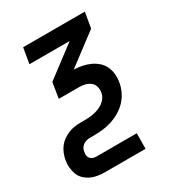

<svg xmlns="http://www.w3.org/2000/svg" viewBox="-187 -626 864 946"><g transform="rotate(-30 245.0 -152.5)"><path d="M135 215Q113 215 92.5 212Q72 209 54 200.5Q36 192 21.5 178.5Q7 165 0 146.5Q-7 128 -9 107.5Q-11 87 -7 65Q-4 48 3 30.5Q10 13 21 -1.5Q32 -16 47.5 -27Q63 -38 80 -45Q97 -52 115 -54.5Q133 -57 151 -57H169Q184 -57 198 -58Q212 -59 226 -62Q240 -65 254 -70.5Q268 -76 280.5 -85Q293 -94 301.5 -107Q310 -120 312 -134Q315 -151 310.5 -167.5Q306 -184 293 -194Q280 -204 264 -208Q248 -212 231 -212H115L129 -300L304 -432H75L90 -520H441L426 -432L251 -300Q275 -299 297.5 -294.5Q320 -290 340 -281Q360 -272 377 -257.5Q394 -243 403.5 -223.5Q413 -204 415.5 -181Q418 -158 414 -134Q410 -108 398 -83Q386 -58 367 -38Q348 -18 323.5 -4Q299 10 273 18Q247 26 221.5 28.5Q196 31 170 31H151Q141 31 131 34Q121 37 112 43.5Q103 50 98.5 59.5Q94 69 93 79Q91 89 92.5 98.5Q94 108 100.5 115Q107 122 116 124.5Q125 127 135 127H363L362 215Z"/></g></svg>

Font: Iosevka Curly Semibold
Style: Italic
Weight: 600
Italic angle: -9°
Monospace: yes
Designer: Belleve Invis
Foundry: Belleve Invis
Version: Version 22.1.2; ttfautohint (v1.8.4)